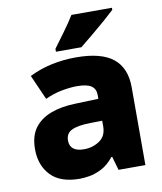

<svg xmlns="http://www.w3.org/2000/svg" viewBox="-86 -835 772 915"><g transform="rotate(-10 300.0 -378.0)"><path d="M227 10Q132 10 86 -39Q40 -88 40 -165Q40 -229 68.5 -267.5Q97 -306 147.5 -325Q198 -344 264 -346L379 -350V-369Q379 -398 358 -412.5Q337 -427 289 -427Q257 -427 216 -419.5Q175 -412 134 -393L81 -513Q134 -539 190.5 -551Q247 -563 307 -563Q430 -563 487.5 -516.5Q545 -470 545 -377V0H415L396 -66H392Q364 -31 332.5 -15Q301 1 273.5 5.5Q246 10 227 10ZM271 -125Q313 -125 346 -147.5Q379 -170 379 -217V-244L321 -243Q261 -242 231.5 -228Q202 -214 202 -179Q202 -125 271 -125ZM219 -620Q244 -654 273 -693.5Q302 -733 322 -766H518V-756Q499 -738 467.5 -710.5Q436 -683 402 -655Q368 -627 342 -606H219Z"/></g></svg>

Font: Noto Sans Mono Black
Style: Regular
Weight: 900
Designer: Monotype Design Team
Foundry: Monotype Imaging Inc.
Version: Version 2.014